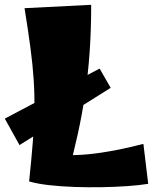

<svg xmlns="http://www.w3.org/2000/svg" viewBox="-55 -779 663 798"><path d="M26 -176 -35 -286 359 -494 405 -414ZM66 -25Q76 -119 81.5 -191Q87 -263 88 -324.5Q89 -386 85 -447.5Q81 -509 71.5 -580.5Q62 -652 47 -745L324 -759Q324 -654 317.5 -562Q311 -470 298.5 -386Q286 -302 268 -220.5Q250 -139 227 -54ZM561 -15Q525 -9 474.5 -5.5Q424 -2 367.5 -1Q311 0 254.5 -2Q198 -4 149 -9.5Q100 -15 66 -25L117 -143Q211 -128 313 -138Q415 -148 541 -181Z"/></svg>

Font: Marhey
Style: Bold
Weight: 700
Designer: Nur Syamsi & Bustanul Arifin
Foundry: Namelatype
Version: Version 1.000